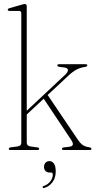

<svg xmlns="http://www.w3.org/2000/svg" viewBox="-20 -743 474 951"><path d="M31.5 0Q23.5 0 23.5 -5.5Q23.5 -11.5 34 -13.5L66.5 -17.5Q85.5 -20 85.5 -36V-676.5Q85.5 -689 74 -689H27Q18.5 -689 18.5 -695Q18.5 -700 27 -702.5L88 -720Q98 -723 103 -723Q112.5 -723 112.5 -712V-194.5L302.5 -372.5Q317.5 -387 316.5 -396.8Q315.5 -406.5 299.5 -408.5L273.5 -412Q264 -413 264 -419.5Q264 -425 273 -425H403Q412.5 -425 412.5 -419.5Q412.5 -416.5 409.2 -414.2Q406 -412 395.5 -410.5Q376.5 -407.5 358.8 -398.2Q341 -389 318 -367.5L216 -272.5L365 -52Q379 -31.5 390.8 -24Q402.5 -16.5 420 -14Q433 -12 433 -5.5Q433 0 425 0H295Q287 0 287 -5.5Q287 -12 296.5 -13L322.5 -16Q338.5 -18 340.8 -26.8Q343 -35.5 329 -55.5L196.5 -254L112.5 -176V-36.5Q112.5 -20 131.5 -17.5L165 -13Q174 -12 174 -5.5Q174 0 165.5 0ZM225 111.5Q212 111.5 205 103.5Q198 95.5 198 84Q198 71 205.5 63Q213 55 225 55Q238.5 55 247.2 67.2Q256 79.5 256 106.5Q256 138 240.2 159Q224.5 180 200.5 187.5Q193.5 190 191.5 185.5Q189.5 180.5 196 178.5Q217 171.5 229.2 155.2Q241.5 139 241.5 122Q241.5 111.5 233 111.5Z"/></svg>

Font: Fraunces 144pt Soft Thin
Style: Regular
Weight: 100
Version: Version 1.000;[0bf87f6ff]